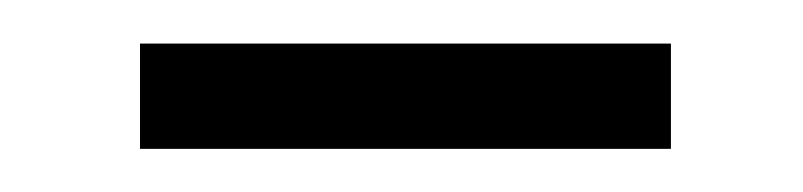

<svg xmlns="http://www.w3.org/2000/svg" viewBox="-20 -321 372 89"><path d="M44.9 -252V-300.8H291V-252Z"/></svg>

Font: Taipei Sans TC Beta Light
Style: Regular
Weight: 300
Designer: JT Foundry
Foundry: JT Foundry
Version: Version 1.000